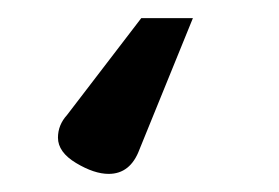

<svg xmlns="http://www.w3.org/2000/svg" viewBox="-20 -44 308 212"><path d="M44 108Q44 94 54 83L136 -24H193L134 121Q124 148 100 148Q84 148 64 136Q44 124 44 108Z"/></svg>

Font: Quicksand Medium
Style: Regular
Weight: 500
Designer: Andrew Paglinawan
Foundry: Andrew Paglinawan
Version: Version 3.000